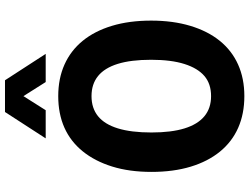

<svg xmlns="http://www.w3.org/2000/svg" viewBox="-132 -832 975 750"><g transform="rotate(-90 355.0 -456.5)"><path d="M355 11Q286 11 231.5 -13Q177 -37 138.5 -84Q100 -131 79.5 -198.5Q59 -266 59 -352Q59 -438 80 -505.5Q101 -573 139.5 -620.5Q178 -668 232 -692Q286 -716 355 -716Q424 -716 478.5 -691.5Q533 -667 571 -620.5Q609 -574 629.5 -506.5Q650 -439 650 -353Q650 -268 629.5 -200Q609 -132 571 -85Q533 -38 478.5 -13.5Q424 11 355 11ZM355 -119Q403 -119 433.5 -145Q464 -171 480.5 -223Q497 -275 497 -353Q497 -432 481 -483.5Q465 -535 433.5 -560.5Q402 -586 355 -586Q308 -586 276.5 -560.5Q245 -535 229 -483Q213 -431 213 -352Q213 -274 229 -222.5Q245 -171 276.5 -145Q308 -119 355 -119ZM190 -765 293 -924H417L520 -765H410L355 -852L300 -765Z"/></g></svg>

Font: Nunito Sans 7pt Condensed ExtraBold
Style: Regular
Weight: 800
Width: 3
Designer: Vernon Adams
Foundry: Vernon Adams
Version: Version 3.101;gftools[0.9.27]